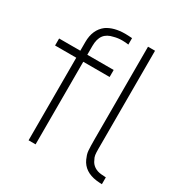

<svg xmlns="http://www.w3.org/2000/svg" viewBox="-178 -902 995 1044"><g transform="rotate(30 320.0 -379.5)"><path d="M187.5 -617.5V-562.5H353V-518.5H187.5V0H143.5V-518.5H10.5V-562.5H143.5V-617.5Q143.5 -695 195 -734.5Q239 -764.5 309.5 -764.5Q316.5 -764.5 327.5 -764Q338.5 -763.5 353 -762.5V-722Q333.5 -725 313.5 -725Q286.5 -725 263.5 -718.5Q224 -710.5 205.8 -686Q187.5 -661.5 187.5 -617.5ZM608 7.5Q602.5 7.5 593.8 6.8Q585 6 573.5 5Q495 -5 467.5 -65.5Q462 -77.5 458.2 -89.5Q454.5 -101.5 453.5 -114Q452.5 -126.5 452 -144.5Q451.5 -162.5 451.5 -186.5V-765.5H495.5V-148Q495.5 -125 497.5 -111.5Q499.5 -98 507 -85.5Q515.5 -64.5 534.5 -52Q553.5 -39.5 579 -37.5L608 -35.5Z"/></g></svg>

Font: Russisch Sans ExtraLight
Style: Regular
Weight: 200
Width: 4
Designer: Michael Sharanda (font) & Cristiano Sobral (main changes)
Foundry: Michael Sharanda
Version: Version 2.00;September 8, 2020;FontCreator 13.0.0.2681 64-bi